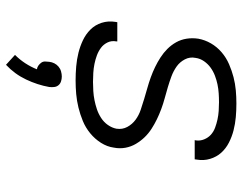

<svg xmlns="http://www.w3.org/2000/svg" viewBox="-104 -464 808 640"><g transform="rotate(90 300.0 -144.0)"><path d="M248 8Q225 8 201.5 6Q178 4 156 -1.5Q134 -7 114 -16.5Q94 -26 78.5 -41.5Q63 -57 56 -79Q49 -101 53 -125L54 -131H118V-128Q115 -112 121.5 -98.5Q128 -85 139.5 -76.5Q151 -68 164.5 -63Q178 -58 192.5 -55Q207 -52 222.5 -51Q238 -50 253 -50Q268 -50 283.5 -51Q299 -52 314 -55Q329 -58 344 -63Q359 -68 373 -77Q387 -86 396.5 -99.5Q406 -113 409 -128Q412 -148 403 -164.5Q394 -181 379 -192Q364 -203 346 -209Q328 -215 310 -220.5Q292 -226 274 -231Q256 -236 238 -242.5Q220 -249 203.5 -257Q187 -265 171.5 -275Q156 -285 143 -298Q130 -311 121 -327Q112 -343 109 -362Q106 -381 109 -401Q113 -423 124.5 -443Q136 -463 154 -478.5Q172 -494 194 -503.5Q216 -513 237.5 -518.5Q259 -524 281 -526Q303 -528 325 -528Q348 -528 370.5 -526Q393 -524 414.5 -518.5Q436 -513 455.5 -503Q475 -493 489 -477.5Q503 -462 509.5 -440.5Q516 -419 512 -396L511 -389H447L448 -393Q450 -407 444.5 -420.5Q439 -434 429 -443Q419 -452 405.5 -457Q392 -462 378 -465Q364 -468 349.5 -469Q335 -470 321 -470Q306 -470 291 -469Q276 -468 261.5 -465Q247 -462 232.5 -456.5Q218 -451 205.5 -442Q193 -433 184 -420Q175 -407 173 -392Q169 -373 178 -356Q187 -339 202 -328.5Q217 -318 234.5 -311.5Q252 -305 270.5 -299.5Q289 -294 307.5 -289Q326 -284 343.5 -277.5Q361 -271 377.5 -263Q394 -255 409.5 -245Q425 -235 437.5 -222Q450 -209 459.5 -193Q469 -177 472.5 -158Q476 -139 472 -119Q469 -97 456 -76.5Q443 -56 424 -40.5Q405 -25 383 -16Q361 -7 338.5 -1.5Q316 4 293.5 6Q271 8 248 8ZM196 240 163 210Q179 194 191 175.5Q203 157 211 137Q204 136 198.5 132Q193 128 189 122.5Q185 117 185 110Q185 103 186 96Q187 87 191 79Q195 71 202 65Q209 59 218 56.5Q227 54 235 54Q243 54 251 56.5Q259 59 264 65Q269 71 270 79Q271 87 270 96Q263 135 245 173Q227 211 196 240Z"/></g></svg>

Font: Iosevka Light Extended Oblique
Style: Regular
Weight: 300
Width: 7
Italic angle: -9°
Monospace: yes
Designer: Belleve Invis
Foundry: Belleve Invis
Version: Version 32.5.0; ttfautohint (v1.8.4)